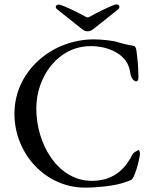

<svg xmlns="http://www.w3.org/2000/svg" viewBox="-20 -843 680 878"><path d="M250 -822C241 -822 235 -818 235 -812C235 -808 237 -804 242 -800L340 -722C360 -706 366 -700 381 -700C396 -700 402 -706 422 -722L520 -800C525 -804 526 -808 526 -812C526 -818 521 -823 512 -823C499 -823 417 -782 391 -767C382 -762 380 -762 371 -767C345 -782 263 -822 250 -822ZM586 -137C560 -86 512 -16 400 -16C244 -16 146 -184 146 -347C146 -494 247 -632 394 -632C486 -632 531 -591 541 -581C553 -570 571 -548 576 -508C580 -485 591 -472 602 -471C612 -470 614 -485 613 -494C612 -546 609 -572 605 -603C604 -617 600 -632 592 -633C572 -636 534 -645 516 -651C498 -657 442 -663 410 -663C216 -663 46 -517 46 -323C46 -141 187 15 369 15C429 15 502 6 537 -5C562 -13 581 -18 586 -26C601 -49 615 -105 619 -130C619 -132 620 -135 620 -138C620 -147 617 -157 613 -157C612 -157 612 -157 611 -156C606 -152 592 -148 586 -137Z"/></svg>

Font: EB Garamond 12
Style: Regular
Weight: 400
Version: Version 0.016+